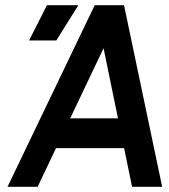

<svg xmlns="http://www.w3.org/2000/svg" viewBox="-20 -720 653 740"><path d="M92 -564H197L282 -700H161ZM489 0H605L458 -700H345ZM9 0H125L458 -700H345ZM123 -149H529L545 -264H139Z"/></svg>

Font: Unageo
Style: SemiBold-Italic
Weight: 600
Designer: Richard Sepsi
Foundry: Richard Sepsi
Version: Version 2.000